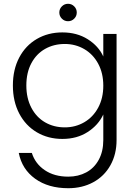

<svg xmlns="http://www.w3.org/2000/svg" viewBox="-20 -725 715 1013"><path d="M525 -427V-546H595V14Q595 89 562.5 147Q530 205 472 236.5Q414 268 340 268Q235 268 165.5 218Q96 168 79 82H148Q166 139 216.5 173Q267 207 340 207Q393 207 435 184.5Q477 162 501 118Q525 74 525 14V-121Q499 -65 442.5 -28.5Q386 8 309 8Q234 8 174.5 -27Q115 -62 81.5 -126Q48 -190 48 -274Q48 -358 81.5 -421.5Q115 -485 174.5 -519.5Q234 -554 309 -554Q386 -554 443 -518Q500 -482 525 -427ZM322 -493Q264 -493 218 -467Q172 -441 145.5 -391.5Q119 -342 119 -274Q119 -207 145.5 -156.5Q172 -106 218 -79.5Q264 -53 322 -53Q378 -53 424.5 -80Q471 -107 498 -157Q525 -207 525 -273Q525 -339 498 -389Q471 -439 424.5 -466Q378 -493 322 -493ZM293 -659Q293 -678 306.5 -691.5Q320 -705 339 -705Q358 -705 371.5 -691.5Q385 -678 385 -659Q385 -640 371.5 -626.5Q358 -613 339 -613Q320 -613 306.5 -626.5Q293 -640 293 -659Z"/></svg>

Font: Poppins-tnum Light
Style: Regular
Weight: 300
Designer: Ninad Kale (Devanagari), Jonny Pinhorn (Latin)
Foundry: Indian Type Foundry
Version: Version 4.004